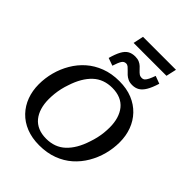

<svg xmlns="http://www.w3.org/2000/svg" viewBox="-298 -1231 1400 1400"><g transform="rotate(45 402.5 -530.5)"><path d="M363 17Q288 17 229 -6.5Q170 -30 129 -73Q88 -116 67 -173Q46 -230 46 -296Q46 -360 62.5 -422Q79 -484 111.5 -539.5Q144 -595 191.5 -637Q239 -679 303 -703.5Q367 -728 446 -728Q522 -728 580.5 -704Q639 -680 680 -637Q721 -594 742 -537Q763 -480 763 -414Q763 -350 746.5 -288Q730 -226 697.5 -170.5Q665 -115 617.5 -73Q570 -31 506 -7Q442 17 363 17ZM444 -657Q400 -657 363 -643.5Q326 -630 296.5 -602.5Q267 -575 243.5 -535Q220 -495 203 -442Q193 -414 186.5 -385Q180 -356 177 -327.5Q174 -299 174 -271Q174 -222 186 -182Q198 -142 221.5 -113Q245 -84 281 -68.5Q317 -53 365 -53Q409 -53 446 -66.5Q483 -80 512.5 -107.5Q542 -135 565.5 -175Q589 -215 606 -268Q616 -297 622.5 -325.5Q629 -354 632 -382.5Q635 -411 635 -439Q635 -488 623 -528Q611 -568 587.5 -597Q564 -626 528 -641.5Q492 -657 444 -657ZM532 -773Q506 -773 488 -781.5Q470 -790 457 -802Q444 -814 433.5 -825.5Q423 -837 412.5 -845.5Q402 -854 389 -854Q368 -854 356 -834.5Q344 -815 330 -771L271 -792Q286 -846 303.5 -878Q321 -910 344.5 -923.5Q368 -937 401 -937Q425 -937 442.5 -929.5Q460 -922 472.5 -910Q485 -898 495.5 -886.5Q506 -875 517 -867Q528 -859 543 -859Q559 -859 568.5 -868Q578 -877 587 -895.5Q596 -914 606 -942L665 -920Q648 -865 629 -833Q610 -801 586.5 -787Q563 -773 532 -773ZM339 -1078H679L661 -998H322Z"/></g></svg>

Font: Roboto Serif Medium
Style: Italic
Weight: 500
Italic angle: -10°
Designer: Greg Gazdowicz
Foundry: Commercial Type
Version: Version 1.008